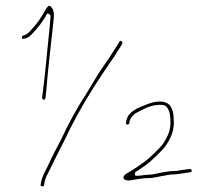

<svg xmlns="http://www.w3.org/2000/svg" viewBox="-20 -694 758 682"><path d="M136.6 -36.2C138.8 -53.5 141.7 -61.2 149.3 -76.4C169.3 -116.3 186.9 -153.1 208.3 -194.3C259 -303.5 324.4 -405.4 390.5 -499.8C393.5 -505.7 397.1 -511.9 401.7 -518.1C410.3 -532.9 420.1 -542.4 411.6 -547.6C406.6 -550.6 405.7 -549.6 400.7 -539.6C400.6 -539.4 400.4 -539.1 400.2 -538.8C384.5 -515.2 369.6 -489.7 352.1 -465.6C328.5 -433.3 304.9 -390.5 282.3 -353.9C251.5 -307.8 222.6 -253.3 197.7 -199.7C181.3 -168 166.9 -142.3 153.9 -113C141.2 -84.4 128.2 -68.3 124.4 -38.1C124.4 -37.9 124.4 -37.7 124.4 -37.5C123.8 -34.5 125 -32.9 128.7 -32.2C133 -31.4 136 -33.4 136.6 -36.2ZM465 -69.5C454.3 -69.5 461.6 -83.7 461.6 -83.7C474.9 -90.3 484.2 -98.9 498.9 -108.3C512.7 -117.5 558.4 -161.1 567.8 -175.3C582.7 -196 597.5 -225.4 597.5 -256C597.5 -284.1 595.3 -302.1 584.8 -317.8C573.2 -335.2 585.1 -317.4 585 -317.6C568.4 -340.1 530.7 -335.5 500.8 -323C469 -310.8 435.7 -297.3 429.3 -267.5L427.4 -257.5C427.1 -256.1 427.2 -255.2 428.2 -253.7C430.1 -250.8 433.1 -250.4 436.9 -253.1C438.1 -253.9 438.9 -254.7 439.7 -256L440.5 -264.7C440.6 -265.2 440.7 -265.9 440.9 -266.4C444.4 -277 454.1 -286.2 460.5 -291C460.8 -291.2 461.3 -291.5 461.6 -291.7C482.8 -302.3 511.9 -321.5 546 -321.5C555.5 -321.5 567.9 -321.8 574.1 -311.4C584.7 -296.6 585.5 -276.6 585.5 -256C585.5 -226 570.7 -200.6 558.2 -181.8C558.2 -181.8 558.1 -181.6 558 -181.5C548.1 -168.3 507.8 -128.6 492.1 -118.7C479.8 -109.8 468.8 -101.7 456 -93.6L439.9 -83.6C428.9 -77.3 419.3 -72.7 418.5 -63.3C418.1 -58.8 422.9 -53.7 434.3 -52.9C437.2 -52.7 439.8 -52.9 442.8 -53.4C463 -56.3 485.4 -61.5 509 -61.5C519.3 -61.5 528.7 -63.7 538.6 -65.4L553.5 -68.4C553.7 -68.4 554 -68.4 554.2 -68.5C568.2 -70 578.5 -74.5 596 -74.5C607.8 -74.5 619.1 -77.1 631.2 -78.5C651.9 -80.8 630.6 -78.4 630.8 -78.4L655.8 -82.4C656.1 -82.4 656.6 -82.5 657 -82.5C659.5 -82.5 660.7 -83.7 660.7 -87.2C660.7 -91.7 658.5 -94.3 654.2 -93.6C654.2 -93.6 654 -93.6 653.9 -93.6L629.3 -90.6C620.3 -88.6 608.3 -86.5 597 -86.5C581.5 -86.5 566.8 -82.9 551.3 -80.6L537.6 -77.7C537.5 -77.6 537.2 -77.6 537.1 -77.6C529.4 -76.5 521 -73.5 509 -73.5C494.9 -73.5 481 -69.5 465 -69.5ZM64.2 -556C64.4 -556.1 64.9 -556.2 65.2 -556.3C79.2 -559.8 82.4 -561.2 95.5 -575.1C114.9 -596.1 133.2 -618.1 145.3 -642.4C150.1 -651.9 159.5 -639 159.5 -639V-633C159.5 -632.8 159.5 -632.3 159.4 -632C158.1 -622.3 157.1 -611.1 156.5 -598.6C156.5 -598.5 156.5 -598.3 156.5 -598.2C147.9 -521.3 140.9 -427.6 129.5 -347.5C129.7 -343.4 132.5 -340.2 135.2 -340C139.5 -339.6 140.8 -341.2 142.5 -352.5C142.6 -356.3 143.4 -365.3 144.5 -372.6C150.3 -448 159.8 -523.3 167.5 -596.8C170.7 -626.8 176.3 -653.1 162.9 -668C155.8 -675.9 153.8 -674.1 150.1 -670.8C143.9 -665.2 137.7 -651 131.8 -641.9L122.8 -627.9C113.5 -613.5 99.3 -596.7 86.4 -582.8C76.1 -572.5 71.9 -570.6 62.2 -567.8C58.6 -566.6 57.2 -562.8 58.5 -558.9C59.6 -555.7 61 -554.7 64.2 -556Z"/></svg>

Font: Take Off
Style: Hairball
Weight: 400
Foundry: Cannot Into Space Fonts
Version: Version 0.89